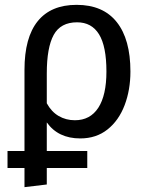

<svg xmlns="http://www.w3.org/2000/svg" viewBox="-20 -559 620 792"><path d="M173 -54V64H340V134H173V202L81 213V134H11V64H81V-271Q81 -404 135.5 -471.5Q190 -539 296 -539Q405 -539 461.5 -468Q518 -397 518 -264Q518 -188 494 -125Q470 -62 423.5 -25Q377 12 311 12Q220 12 173 -54ZM173 -256V-133Q192 -98 222 -80.5Q252 -63 289 -63Q352 -63 385.5 -114.5Q419 -166 419 -264Q419 -368 388.5 -417.5Q358 -467 298 -467Q230 -467 201.5 -415Q173 -363 173 -256Z"/></svg>

Font: Fira GO
Style: Regular
Weight: 400
Designer: Carrois Corporate
Foundry: Carrois Corporate GbR
Version: Version 0.300